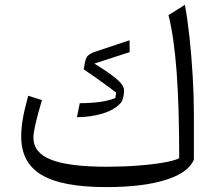

<svg xmlns="http://www.w3.org/2000/svg" viewBox="-20 -764 894 791"><path d="M778.8 -106Q755.4 -51.8 661.6 -22.5Q567.9 6.8 417.5 6.8Q235.8 6.8 151.6 -43.2Q67.4 -93.3 67.4 -201.2Q67.4 -235.8 74.2 -275.4Q81.1 -314.9 96.2 -369.6L152.8 -351.6Q145.5 -328.1 137.5 -298.1Q129.4 -268.1 123.5 -240.7Q117.7 -213.4 117.7 -196.8Q117.7 -134.3 191.4 -105.7Q265.1 -77.1 419.4 -77.1Q486.3 -77.1 547.9 -81.8Q609.4 -86.4 655 -94.5Q700.7 -102.5 718.3 -112.3Q718.3 -324.2 707.8 -466.3Q697.3 -608.4 674.3 -701.7L741.7 -744.1Q752.4 -687.5 760.7 -610.6Q769 -533.7 773.9 -450.4Q778.8 -367.2 778.8 -291.5ZM513.7 -598.1 514.2 -549.3 368.7 -502Q426.3 -466.8 458.7 -439.9Q491.2 -413.1 491.2 -391.6Q491.2 -375.5 487.3 -361.1Q483.4 -346.7 478.5 -341.3Q452.1 -311 402.3 -296.1Q352.5 -281.2 296.9 -281.2L308.6 -338.9Q401.9 -338.9 455.1 -359.9L458.5 -382.8Q444.8 -393.6 421.1 -410.6Q397.5 -427.7 371.8 -446Q346.2 -464.4 324.7 -478.5L327.1 -490.2Q331.5 -524.9 342.3 -534.7Q353 -544.4 371.6 -550.8Z"/></svg>

Font: Pinar-DS1-FD Regular
Style: Regular
Weight: 400
Designer: Amin Abedi
Version: Version 3.000